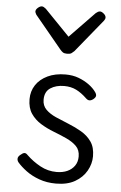

<svg xmlns="http://www.w3.org/2000/svg" viewBox="-58 -883 596 943"><g transform="rotate(5 239.5 -411.5)"><path d="M254 19Q209 19 171.5 5.5Q134 -8 106.5 -28.5Q79 -49 62 -69Q55 -78 56 -88Q57 -98 69 -107Q79 -116 87 -117Q95 -118 104 -108Q134 -79 171.5 -58.5Q209 -38 252 -38Q282 -38 304.5 -48Q327 -58 340.5 -77Q354 -96 354 -123Q354 -155 335 -174Q316 -193 285.5 -207Q255 -221 221 -234Q187 -247 157 -265.5Q127 -284 108 -312Q89 -340 89 -383Q89 -422 109 -452.5Q129 -483 166.5 -501Q204 -519 255 -519Q291 -519 320 -508Q349 -497 371.5 -480.5Q394 -464 407 -445Q414 -435 413 -427Q412 -419 401 -410Q390 -402 381.5 -402.5Q373 -403 364 -412Q339 -436 313 -449Q287 -462 253 -462Q213 -462 185.5 -444Q158 -426 158 -386Q158 -357 177 -338Q196 -319 226.5 -305.5Q257 -292 291 -278.5Q325 -265 355.5 -247Q386 -229 405 -201.5Q424 -174 424 -130Q424 -93 404.5 -58.5Q385 -24 347.5 -2.5Q310 19 254 19ZM397 -842Q405 -842 415.5 -833Q426 -824 426 -814Q426 -811 425 -808Q424 -805 420 -799L288 -637Q282 -631 275 -626Q268 -621 253 -621Q239 -621 232 -626Q225 -631 220 -637L86 -799Q83 -805 81.5 -808Q80 -811 80 -814Q80 -824 90.5 -833Q101 -842 110 -842Q115 -842 120 -839Q125 -836 130 -832L253 -705L376 -832Q381 -836 386 -839Q391 -842 397 -842Z"/></g></svg>

Font: Playwrite FR Moderne Light
Style: Regular
Weight: 300
Version: Version 1.002